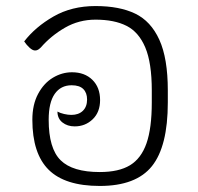

<svg xmlns="http://www.w3.org/2000/svg" viewBox="-20 -606 655 635"><path d="M87 -210Q87 -260 106 -295.5Q125 -331 155 -349Q185 -367 218 -367Q260 -367 285.5 -342Q311 -317 311 -275Q311 -235 286.5 -211.5Q262 -188 227 -188Q203 -188 186.5 -201Q170 -214 170 -237Q179 -232 192 -229Q205 -226 216 -226Q240 -226 254 -239.5Q268 -253 268 -277Q268 -299 255.5 -311.5Q243 -324 217 -324Q181 -324 161 -295.5Q141 -267 141 -210Q141 -115 180.5 -76Q220 -37 310 -37Q373 -37 410 -59.5Q447 -82 464.5 -132Q482 -182 482 -267V-307Q482 -398 460.5 -449Q439 -500 398.5 -520.5Q358 -541 296 -541Q241 -541 195 -514.5Q149 -488 115 -449Q111 -445 106.5 -442Q102 -439 96 -439Q88 -439 78 -448Q68 -457 60 -469Q97 -517 157 -551.5Q217 -586 296 -586Q375 -586 427 -561Q479 -536 507 -474.5Q535 -413 535 -307V-267Q535 -122 482.5 -56.5Q430 9 310 9Q195 9 141 -44.5Q87 -98 87 -210Z"/></svg>

Font: Krub Light
Style: Regular
Weight: 300
Designer: Ekaluck Peanpanawate
Foundry: Cadson Demak Co.,Ltd.
Version: Version 1.000; ttfautohint (v1.6)